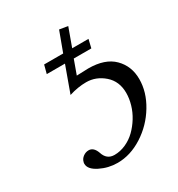

<svg xmlns="http://www.w3.org/2000/svg" viewBox="-145 -668 719 776"><g transform="rotate(-30 214.5 -280.5)"><path d="M185.1 -22Q212.4 -22 238.3 -33.7Q264.2 -45.4 284.2 -64.9Q304.2 -84.5 319.6 -109.4Q335 -134.3 343 -161.9Q351.1 -189.5 351.1 -215.8Q351.1 -270 314.5 -302Q277.8 -334 231.9 -334Q193.4 -334 151.9 -320.8L195.8 -441.9H110.8L121.1 -481H210L244.1 -573.2L283.2 -566.9L252 -481H328.1L318.8 -441.9H236.8L212.9 -376L267.1 -377.9Q345.2 -377.9 385 -338.1Q424.8 -298.3 424.8 -237.8Q424.8 -177.7 389.6 -119.4Q354.5 -61 297.4 -24.4Q240.2 12.2 180.2 12.2Q137.7 12.2 99.4 -6.8Q61 -25.9 61 -51.8Q61 -57.1 62 -59.1Q64.9 -72.8 76.9 -81.8Q88.9 -90.8 103 -90.8Q126 -90.8 137.2 -60.1Q148.9 -22 185.1 -22Z"/></g></svg>

Font: Common Serif News
Style: Italic
Weight: 450
Italic angle: -12°
Designer: Philipp H. Poll, Khaled Hosny
Foundry: Stefan Peev, Context Ltd.
Version: Version 1.026